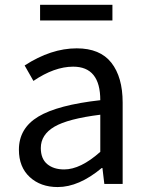

<svg xmlns="http://www.w3.org/2000/svg" viewBox="-20 -755 603 788"><path d="M216.8 12.7Q146.5 12.7 102.1 -28.3Q57.6 -69.3 57.6 -140.6Q57.6 -228.5 137.2 -276.4Q216.8 -324.2 391.6 -343.8Q391.6 -481.4 280.3 -481.4Q203.1 -481.4 117.2 -422.9L81.1 -486.3Q189.5 -556.6 294.9 -556.6Q390.6 -556.6 437 -497.6Q483.4 -438.5 483.4 -334V0H408.2L400.4 -65.4H397.5Q303.7 12.7 216.8 12.7ZM243.2 -59.6Q310.5 -59.6 391.6 -131.8V-284.2Q258.8 -267.6 203.1 -234.9Q147.5 -202.1 147.5 -147.5Q147.5 -103.5 173.8 -81.5Q200.2 -59.6 243.2 -59.6ZM144.5 -670.9V-735.4H441.4V-670.9Z"/></svg>

Font: GenYoGothic TW TTF Regular
Style: Regular
Weight: 400
Version: Version 1.300